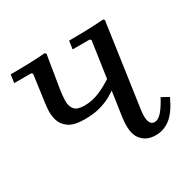

<svg xmlns="http://www.w3.org/2000/svg" viewBox="-112 -587 731 720"><g transform="rotate(-30 253.5 -227.5)"><path d="M370 10Q329 10 307 -18.5Q285 -47 294 -111L339 -420L334 -425H260L265 -460Q304 -460 339.5 -461Q375 -462 415 -465L420 -460L368 -97Q364 -66 370 -50.5Q376 -35 390 -35Q407 -35 423.5 -54.5Q440 -74 456 -105L487 -88Q462 -34 433.5 -12Q405 10 370 10ZM170 -175Q123 -175 100.5 -191Q78 -207 71.5 -231Q65 -255 67.5 -280.5Q70 -306 73 -325L86 -420L81 -425H7L12 -460Q51 -460 86.5 -461Q122 -462 162 -465L167 -460L145 -325Q140 -295 139.5 -271.5Q139 -248 151 -234Q163 -220 194 -220Q228 -220 260.5 -234Q293 -248 325 -270L318 -225Q304 -213 283 -201.5Q262 -190 234 -182.5Q206 -175 170 -175Z"/></g></svg>

Font: Brygada 1918
Style: Italic
Weight: 400
Italic angle: -8°
Designer: Mateusz Machalski | Borys Kosmynka | Przemek Hoffer
Foundry: NIEPODLEGLA 2018
Version: Version 3.006